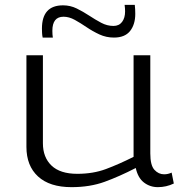

<svg xmlns="http://www.w3.org/2000/svg" viewBox="-20 -762 746 792"><path d="M275 10Q185 10 137 -34Q89 -78 89 -156V-534H157V-171Q157 -113 192.5 -79Q228 -45 299 -45Q364 -45 416.5 -64.5Q469 -84 531 -115V-534H600V-129Q600 -80 617 -61.5Q634 -43 657 -43Q673 -43 688 -50L697 -5Q666 10 631 10Q599 10 574 -9Q549 -28 540 -69Q472 -34 411.5 -12Q351 10 275 10ZM156 -607Q154 -616 153.5 -626Q153 -636 153 -644Q153 -740 240 -740Q270 -740 296.5 -727Q323 -714 348 -697.5Q373 -681 397.5 -668Q422 -655 448 -655Q471 -655 483.5 -671.5Q496 -688 496 -715Q496 -721 495.5 -728Q495 -735 494 -742H536Q538 -724 538 -705Q538 -661 516.5 -634Q495 -607 450 -607Q418 -607 390 -620Q362 -633 337 -650Q312 -667 288.5 -680Q265 -693 242 -693Q196 -693 196 -635Q196 -619 198 -607Z"/></svg>

Font: Georama Extended Light
Style: Regular
Weight: 300
Width: 7
Designer: Jean-Baptiste Levee
Foundry: Production Type
Version: Version 1.000